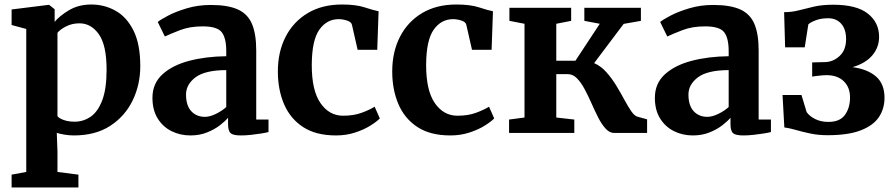

<svg xmlns="http://www.w3.org/2000/svg" viewBox="-20 -590 3978 852"><path d="M602.5 -296.5Q602.5 -214 568.5 -144Q534.5 -74 469 -31.5Q403.5 11 308 11Q288 11 266.5 7.5Q245 4 232 -0.5L235 81.5V173L328 185V242H31.5V185L96.5 173V-461.5L31.5 -479V-548L196 -568.5H198L222.5 -549V-493Q244.5 -520 286.8 -545Q329 -570 385 -570Q443.5 -570 493 -542.2Q542.5 -514.5 572.5 -454.2Q602.5 -394 602.5 -296.5ZM333 -486.5Q300 -486.5 273.5 -473Q247 -459.5 235 -444.5V-74.5Q242 -65 262.8 -57.5Q283.5 -50 311.5 -50Q350.5 -50 382.8 -72.5Q415 -95 434 -145.8Q453 -196.5 453 -280.5Q453 -390 418.5 -438.2Q384 -486.5 333 -486.5Z M656.5 -156Q656.5 -219.5 700.8 -260Q745 -300.5 819.2 -320Q893.5 -339.5 984 -340.5V-363.5Q984 -421 964 -447Q944 -473 879.5 -473Q822 -473 778.8 -456.2Q735.5 -439.5 711.5 -428L680 -492.5Q691.5 -502.5 725.8 -520.5Q760 -538.5 809.2 -553.2Q858.5 -568 915.5 -568Q992 -568 1036 -547.8Q1080 -527.5 1098.5 -483Q1117 -438.5 1117 -366V-59.5H1171.5V-4Q1160 -1 1138.5 2.5Q1117 6 1093 8.5Q1069 11 1049 11Q1015 11 1003.5 1Q992 -9 992 -40.5V-67.5Q979.5 -52.5 956 -34.2Q932.5 -16 899.2 -2.5Q866 11 825 11Q779.5 11 741.2 -8Q703 -27 679.8 -64.2Q656.5 -101.5 656.5 -156ZM889.5 -71.5Q911 -71.5 937.8 -84.5Q964.5 -97.5 984 -115V-279Q889.5 -278.5 847.5 -246.8Q805.5 -215 805.5 -170.5Q805.5 -121.5 828.8 -96.5Q852 -71.5 889.5 -71.5Z M1213 -273Q1213 -360 1247.5 -427Q1282 -494 1345.8 -532Q1409.5 -570 1497.5 -570Q1560 -570 1598.5 -557.2Q1637 -544.5 1660 -540L1654 -369H1567L1542 -479Q1539.5 -492.5 1520 -498.8Q1500.5 -505 1483 -505Q1430 -505 1397 -458.2Q1364 -411.5 1363.5 -303Q1363 -189.5 1401.8 -133Q1440.5 -76.5 1502.5 -76.5Q1549 -76.5 1584 -89.2Q1619 -102 1642.5 -116.5L1665.5 -64.5Q1651.5 -50 1623 -32.2Q1594.5 -14.5 1555.5 -1.8Q1516.5 11 1471 11Q1382 11 1325 -26.2Q1268 -63.5 1240.5 -127.8Q1213 -192 1213 -273Z M1720.5 -273Q1720.5 -360 1755 -427Q1789.5 -494 1853.2 -532Q1917 -570 2005 -570Q2067.5 -570 2106 -557.2Q2144.5 -544.5 2167.5 -540L2161.5 -369H2074.5L2049.5 -479Q2047 -492.5 2027.5 -498.8Q2008 -505 1990.5 -505Q1937.5 -505 1904.5 -458.2Q1871.5 -411.5 1871 -303Q1870.5 -189.5 1909.2 -133Q1948 -76.5 2010 -76.5Q2056.5 -76.5 2091.5 -89.2Q2126.5 -102 2150 -116.5L2173 -64.5Q2159 -50 2130.5 -32.2Q2102 -14.5 2063 -1.8Q2024 11 1978.5 11Q1889.5 11 1832.5 -26.2Q1775.5 -63.5 1748 -127.8Q1720.5 -192 1720.5 -273Z M2239 0V-59.5L2307.5 -68.5V-484.5L2240.5 -497.5V-555.5H2514.5V-497.5L2448.5 -484.5V-320.5H2533.5L2641.5 -484.5L2573 -497.5V-555.5H2824V-497.5L2747.5 -484L2616.5 -310Q2647 -296.5 2671 -269.5Q2695 -242.5 2714.5 -210.5Q2734 -178.5 2750.2 -148.2Q2766.5 -118 2781 -96.8Q2795.5 -75.5 2809.5 -72L2851.5 -60.5V0H2705.5Q2685 0 2667.8 -18.8Q2650.5 -37.5 2635.2 -67.2Q2620 -97 2605.2 -130.5Q2590.5 -164 2574.8 -193.5Q2559 -223 2540.8 -242Q2522.5 -261 2499.5 -261H2448.5V-68.5L2528.5 -59.5V0Z M2886 -156Q2886 -219.5 2930.2 -260Q2974.5 -300.5 3048.8 -320Q3123 -339.5 3213.5 -340.5V-363.5Q3213.5 -421 3193.5 -447Q3173.5 -473 3109 -473Q3051.5 -473 3008.2 -456.2Q2965 -439.5 2941 -428L2909.5 -492.5Q2921 -502.5 2955.2 -520.5Q2989.5 -538.5 3038.8 -553.2Q3088 -568 3145 -568Q3221.5 -568 3265.5 -547.8Q3309.5 -527.5 3328 -483Q3346.5 -438.5 3346.5 -366V-59.5H3401V-4Q3389.5 -1 3368 2.5Q3346.5 6 3322.5 8.5Q3298.5 11 3278.5 11Q3244.5 11 3233 1Q3221.5 -9 3221.5 -40.5V-67.5Q3209 -52.5 3185.5 -34.2Q3162 -16 3128.8 -2.5Q3095.5 11 3054.5 11Q3009 11 2970.8 -8Q2932.5 -27 2909.2 -64.2Q2886 -101.5 2886 -156ZM3119 -71.5Q3140.5 -71.5 3167.2 -84.5Q3194 -97.5 3213.5 -115V-279Q3119 -278.5 3077 -246.8Q3035 -215 3035 -170.5Q3035 -121.5 3058.2 -96.5Q3081.5 -71.5 3119 -71.5Z M3652.5 10Q3610.5 10 3574.5 2.2Q3538.5 -5.5 3509.8 -13.8Q3481 -22 3460.5 -24.5L3452.5 -168.5H3536.5L3559.5 -92.5Q3572.5 -74 3597.8 -61.5Q3623 -49 3656 -49Q3707 -49 3729.5 -80.2Q3752 -111.5 3752 -157.5Q3752 -202.5 3724.2 -229.5Q3696.5 -256.5 3647 -256.5Q3640.5 -256.5 3627.5 -255.5Q3614.5 -254.5 3602 -252.8Q3589.5 -251 3584 -250V-313L3642 -314.5Q3678 -315.5 3706.2 -342Q3734.5 -368.5 3734.5 -416.5Q3734.5 -460.5 3712.8 -484.8Q3691 -509 3655 -509Q3623 -509 3599.8 -500Q3576.5 -491 3567 -482L3551 -380H3464L3459.5 -536Q3493.5 -536 3525 -544.2Q3556.5 -552.5 3592.8 -560.8Q3629 -569 3677.5 -569Q3781.5 -569 3831.2 -529.5Q3881 -490 3881 -426.5Q3881 -380 3851 -344.5Q3821 -309 3763 -292Q3829 -283.5 3867 -250.8Q3905 -218 3905 -156Q3905 -107.5 3880 -70.2Q3855 -33 3799.5 -11.5Q3744 10 3652.5 10Z"/></svg>

Font: Merriweather
Style: Bold
Weight: 700
Designer: Eben Sorkin
Foundry: Eben Sorkin
Version: Version 2.100; ttfautohint (v1.7.19-72a1) -l 8 -r 50 -G 200 